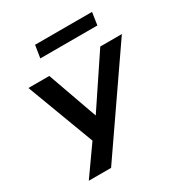

<svg xmlns="http://www.w3.org/2000/svg" viewBox="-201 -847 1107 1171"><g transform="rotate(-30 353.0 -261.0)"><path d="M84 180 236 -35 243 25 48 -494H195L327 -123H306L554 -494H706L241 180ZM201 -614 215 -702H616L603 -614Z"/></g></svg>

Font: Nunito Sans 10pt Expanded
Style: Bold Italic
Weight: 700
Width: 7
Italic angle: -9°
Designer: Vernon Adams
Foundry: Vernon Adams
Version: Version 3.101;gftools[0.9.27]